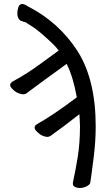

<svg xmlns="http://www.w3.org/2000/svg" viewBox="-20 -751 540 965"><path d="M382 194Q374 194 367 192Q346 187 346 173L347 163Q359 110 370.5 39Q382 -32 382 -116Q381 -152 379 -177L301 -117Q263 -89 253 -82Q243 -75 234 -68Q227 -63 217 -63Q209 -63 195 -68.5Q181 -74 167 -88Q154 -99 154 -110Q154 -120 166 -127Q247 -172 366 -262Q348 -364 315 -430L179 -331L112 -281Q105 -277 96 -277Q88 -277 73 -282.5Q58 -288 44 -302Q31 -314 31 -324Q31 -333 43 -341Q117 -381 183 -430Q229 -463 275 -497Q264 -512 248 -528Q178 -595 144.5 -616Q111 -637 111 -638Q93 -643 88 -646H85Q67 -657 67 -684Q67 -700 73 -717Q79 -731 92 -731Q102 -731 122 -718Q276 -639 370 -494Q461 -350 461 -116Q461 -41 451 39Q436 157 433.5 168Q431 179 408 189Q394 194 382 194Z"/></svg>

Font: LXGW WenKai Mono Medium
Style: Regular
Weight: 500
Monospace: yes
Designer: LXGW / Fontworks Inc.
Foundry: LXGW / Fontworks Inc.
Version: Version 1.520; June 14, 2025